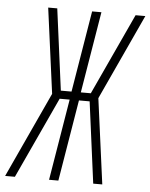

<svg xmlns="http://www.w3.org/2000/svg" viewBox="-68 -779 644 823"><g transform="rotate(5 254.5 -367.5)"><path d="M403 0H364L318 -350H272L214 0H174L232 -350H189L27 0H-15L155 -368L106 -735H145L191 -385H237L295 -735H335L277 -385H320L482 -735H524L354 -367Z"/></g></svg>

Font: Iosevka Extralight
Style: Italic
Weight: 200
Italic angle: -9°
Monospace: yes
Designer: Belleve Invis
Foundry: Belleve Invis
Version: Version 32.5.0; ttfautohint (v1.8.4)